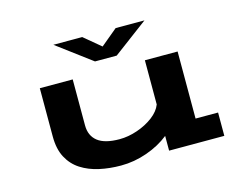

<svg xmlns="http://www.w3.org/2000/svg" viewBox="-99 -861 1297 1026"><g transform="rotate(-15 550.0 -347.5)"><path d="M453 10.5Q389.5 10.5 333 -2Q276.5 -14.5 233 -42.5Q189.5 -70.5 164.5 -117.5Q139.5 -164.5 139.5 -234V-501H321.5V-247Q321.5 -189 360.8 -158.2Q400 -127.5 481.5 -127.5Q530 -127.5 580.2 -144.8Q630.5 -162 668.8 -191Q707 -220 720.5 -255.5V-500H901.5V-129H1026V0H720.5V-81.5Q668 -39.5 597 -14.5Q526 10.5 453 10.5ZM269.5 -706.5H429L521.5 -629.5L614 -706.5H773.5L581.5 -563H461.5Z"/></g></svg>

Font: Trispace Expanded
Style: Bold
Weight: 700
Width: 7
Designer: Tyler Finck
Foundry: Etcetera Type Company
Version: Version 1.210; ttfautohint (v1.8.3)